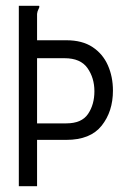

<svg xmlns="http://www.w3.org/2000/svg" viewBox="-20 -643 440 663"><path d="M45 0V-623H115Q116 -621 116 -620Q116 -617 112.5 -610.5Q109 -604 108 -595V-504H209Q264 -504 299.5 -480.5Q335 -457 352.5 -417.5Q370 -378 370 -330Q370 -258 331 -209Q292 -160 209 -160H108V0ZM108 -217H209Q262 -217 284 -249.5Q306 -282 306 -328Q306 -374 282 -408Q258 -442 203 -442H108Z"/></svg>

Font: Inconsolata Condensed
Style: Regular
Weight: 400
Width: 3
Monospace: yes
Designer: Raph Levien, Cyreal, Brenton Simpson
Foundry: Raph Levien, Cyreal, Google
Version: Version 3.000; ttfautohint (v1.8.2.53-6de2)